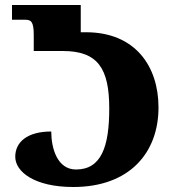

<svg xmlns="http://www.w3.org/2000/svg" viewBox="-20 -734 705 768"><path d="M273 14C498 14 614 -123 614 -304C614 -470 520 -605 324 -605H303V-714H28V-655H81C104 -655 115 -648 115 -594V-530H231C371 -530 417 -461 417 -300C417 -149 386 -56 284 -56C209 -56 185 -141 185 -208C88 -208 41 -165 41 -107C41 -47 118 14 273 14Z"/></svg>

Font: Noto Serif Georgian SemiCondensed Black
Style: Regular
Weight: 900
Width: 4
Designer: Monotype Design Team, Akaki Razmadze
Foundry: Google LLC
Version: Version 2.003